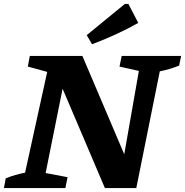

<svg xmlns="http://www.w3.org/2000/svg" viewBox="-29 -952 937 972"><path d="M587 -669H888L878 -620Q853 -610 829.5 -603Q806 -596 780 -591L661 0H502L264 -559L300 -563L202 -76L313 -55L302 0H-9L0 -49Q24 -59 48.5 -66Q73 -73 98 -78L210 -588L112 -615L122 -669H388L623 -117L590 -114L674 -593L576 -615ZM437 -728 410 -774 603 -932H621L671 -836Q614 -804 556 -777.5Q498 -751 437 -728Z"/></svg>

Font: Piazzolla Thin ExtraBold
Style: Italic
Weight: 800
Italic angle: -11.3°
Version: Version 2.005